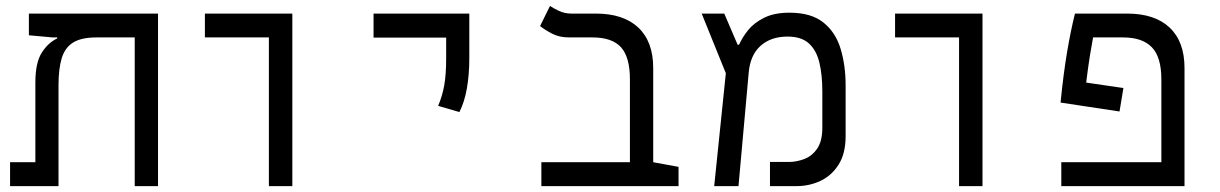

<svg xmlns="http://www.w3.org/2000/svg" viewBox="-20 -632 4142 652"><path d="M516.6 0H437.5V-504.9H307.6Q255.4 -504.9 227.5 -487.1Q199.7 -469.2 189.2 -433.1Q178.7 -397 178.7 -342.8V0H14.2V-81.1H100.1V-352.1Q100.1 -418.9 121.8 -453.1Q143.6 -487.3 174.3 -501.5V-504.9H158.7L78.1 -512.2V-585.9H516.6Z M893.1 0V-504.9H675.8V-585.9H972.7V0Z M1540 -251.5 1467.8 -272.5Q1481.9 -305.2 1488.5 -341.8Q1495.1 -378.4 1495.1 -435.1V-504.4H1248.5V-585.9H1573.7V-435.1Q1573.7 -378.4 1565.4 -331.5Q1557.1 -284.7 1540 -251.5Z M2284.2 -65.4V0H1818.4V-81.1H2119.1V-362.3Q2119.1 -438 2088.9 -471.4Q2058.6 -504.9 1992.2 -504.9H1913.1Q1879.9 -504.9 1855.7 -517.3Q1831.5 -529.8 1814 -543.5L1847.7 -611.8Q1858.9 -604 1878.2 -595Q1897.5 -585.9 1919.4 -585.9H2002.9Q2097.2 -585.9 2147.7 -538.3Q2198.2 -490.7 2198.2 -400.9V-81.1Z M2405.3 0 2444.8 -383.3 2362.8 -585.9H2439.5L2484.9 -480H2489.7Q2500 -503.9 2520 -529.1Q2540 -554.2 2574.5 -571.5Q2608.9 -588.9 2661.1 -588.9Q2734.9 -588.9 2776.4 -555.4Q2817.9 -522 2834.7 -465.8Q2851.6 -409.7 2851.6 -341.8V-169.9Q2851.6 -110.4 2827.6 -72.8Q2803.7 -35.2 2765.9 -17.6Q2728 0 2685.1 0H2594.7V-82H2658.2Q2685.5 -82 2711.9 -92.3Q2738.3 -102.5 2755.4 -127.9Q2772.5 -153.3 2772.5 -198.2V-321.8Q2772.5 -377.4 2762.5 -419.4Q2752.4 -461.4 2726.8 -484.6Q2701.2 -507.8 2654.3 -507.8Q2598.1 -507.8 2563 -476.6Q2527.8 -445.3 2522.5 -385.7L2487.8 0Z M3236.8 0V-504.9H3019.5V-585.9H3316.4V0Z M3794.9 -333 3781.7 -253.4 3581.5 -283.7Q3591.3 -382.8 3603.8 -456.1Q3616.2 -529.3 3630.4 -585.9H3807.1Q3901.4 -585.9 3951.9 -538.3Q4002.4 -490.7 4002.4 -400.9V0H3584V-81.1H3923.8V-362.3Q3923.8 -438 3891.6 -471.4Q3859.4 -504.9 3793.9 -504.9H3691.9Q3687.5 -481.4 3681.4 -444.3Q3675.3 -407.2 3668.5 -351.6Z"/></svg>

Font: Cascadia Code NF SemiLight
Style: Regular
Weight: 350
Monospace: yes
Designer: Aaron Bell
Foundry: Saja Typeworks
Version: Version 2404.023; ttfautohint (v1.8.4)